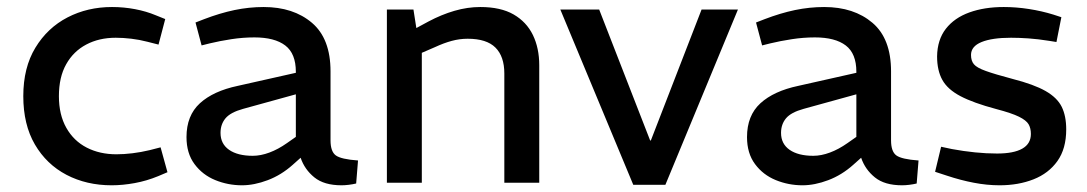

<svg xmlns="http://www.w3.org/2000/svg" viewBox="-20 -531 3159 558"><path d="M304.5 7.5Q231.5 7.5 173.3 -22.9Q115.2 -53.3 81.4 -111.1Q47.7 -168.9 47.7 -251.6Q47.7 -334.5 82.8 -392.3Q117.9 -450.2 176.2 -480.4Q234.5 -510.6 305.5 -510.6Q339.7 -510.6 372.4 -504.4Q405.2 -498.2 433.3 -486.4L460.2 -475.6L440.7 -401.4L408.6 -409.6Q385.2 -415.7 361.5 -418.5Q337.7 -421.3 316.3 -421.3Q267.9 -421.3 230.6 -401.5Q193.3 -381.8 172.3 -344.2Q151.2 -306.7 151.2 -251.6Q151.2 -197.5 172.8 -159.4Q194.3 -121.4 232.1 -102Q269.9 -82.6 318.3 -82.6Q340.2 -82.6 365 -85.6Q389.9 -88.6 415.2 -94.7L446.7 -102.8L466.7 -30.5L439.6 -19Q406.4 -5.3 371.4 1.1Q336.5 7.5 304.5 7.5Z M683.3 7.5Q642.6 7.5 605.6 -7.6Q568.6 -22.7 545.3 -54.1Q522 -85.4 522 -132.6Q522 -195.2 561 -230.9Q600 -266.5 671.2 -281.5L839.8 -319.4V-322.5Q839.8 -375.3 809.1 -398.8Q778.3 -422.3 719.3 -422.3Q686 -422.3 652.2 -417.1Q618.5 -411.9 590.3 -405.1L565.9 -399L548.2 -465.6L572.9 -475.2Q619.1 -492.9 661.5 -501.8Q704 -510.6 746.2 -510.6Q832.7 -510.6 886.7 -464.6Q940.6 -418.7 940.6 -323.5V-123Q940.6 -90.7 955.9 -79.4Q971.2 -68.1 1020.5 -64.6L1015.1 2.3Q1005 4.7 993.7 6.1Q982.4 7.5 972.6 7.5Q921.9 7.5 893.6 -15.5Q865.2 -38.5 853.7 -72.5L830.7 -52Q797.5 -22.3 758.1 -7.4Q718.8 7.5 683.3 7.5ZM714.6 -78.2Q737.8 -78.2 763.1 -87.7Q788.4 -97.1 813.8 -115L839.8 -133.2V-256.9L686.5 -214.6Q649.8 -204.5 635.3 -187.1Q620.9 -169.7 620.9 -144.8Q620.9 -112.9 645.9 -95.5Q670.9 -78.2 714.6 -78.2Z M1104.4 0V-503.2H1181.6L1190 -449.5L1225.4 -468.6Q1263 -488.6 1300.8 -499.6Q1338.6 -510.6 1375.9 -510.6Q1435.1 -510.6 1472.7 -489Q1510.2 -467.3 1528.7 -429.3Q1547.2 -391.2 1547.2 -341.1V0H1445.7V-317.4Q1445.7 -367 1419.9 -392.7Q1394.2 -418.4 1339.1 -418.4Q1315.7 -418.4 1292.9 -412.2Q1270.2 -406.1 1243.8 -393.9L1205.9 -377.5V0Z M1820.4 6 1608.5 -503.2H1721.4L1869.5 -122.7H1871.5L2018.9 -503.2H2124.6L1913.8 6Z M2312.3 7.5Q2271.6 7.5 2234.6 -7.6Q2197.6 -22.7 2174.3 -54.1Q2151 -85.4 2151 -132.6Q2151 -195.2 2190 -230.9Q2229 -266.5 2300.2 -281.5L2468.8 -319.4V-322.5Q2468.8 -375.3 2438.1 -398.8Q2407.3 -422.3 2348.3 -422.3Q2315 -422.3 2281.2 -417.1Q2247.5 -411.9 2219.3 -405.1L2194.9 -399L2177.2 -465.6L2201.9 -475.2Q2248.1 -492.9 2290.5 -501.8Q2333 -510.6 2375.2 -510.6Q2461.7 -510.6 2515.7 -464.6Q2569.6 -418.7 2569.6 -323.5V-123Q2569.6 -90.7 2584.9 -79.4Q2600.2 -68.1 2649.5 -64.6L2644.1 2.3Q2634 4.7 2622.7 6.1Q2611.4 7.5 2601.6 7.5Q2550.9 7.5 2522.6 -15.5Q2494.2 -38.5 2482.7 -72.5L2459.7 -52Q2426.5 -22.3 2387.1 -7.4Q2347.8 7.5 2312.3 7.5ZM2343.6 -78.2Q2366.8 -78.2 2392.1 -87.7Q2417.4 -97.1 2442.8 -115L2468.8 -133.2V-256.9L2315.5 -214.6Q2278.8 -204.5 2264.3 -187.1Q2249.9 -169.7 2249.9 -144.8Q2249.9 -112.9 2274.9 -95.5Q2299.9 -78.2 2343.6 -78.2Z M2884.9 7.5Q2848.3 7.5 2810.1 0.1Q2771.9 -7.2 2732.2 -20.4L2697.6 -31.7L2715.1 -104.5L2746.6 -97.8Q2780 -91.6 2813.3 -88.2Q2846.7 -84.8 2877.6 -84.8Q2926.1 -84.8 2951 -99Q2976 -113.2 2976 -141.7Q2976 -158.5 2969.3 -169.9Q2962.6 -181.3 2941.4 -191.8Q2920.2 -202.3 2875.2 -214.1Q2808.9 -231.8 2771.4 -251.5Q2733.9 -271.2 2718.7 -298.7Q2703.4 -326.2 2703.4 -367.1Q2704.2 -415.6 2728.9 -447.4Q2753.7 -479.2 2797.3 -494.9Q2840.8 -510.6 2897.2 -510.6Q2933.4 -510.6 2970.5 -504.8Q3007.7 -499 3041.6 -488.5L3064.6 -481L3050.3 -408.9L3029.8 -412.2Q2996.7 -417.5 2969.2 -419.4Q2941.7 -421.3 2918.4 -421.3Q2863.2 -421.3 2832.6 -408.8Q2802 -396.3 2802 -371.3Q2802 -354.2 2810.5 -344.2Q2818.9 -334.1 2844.9 -324.8Q2870.9 -315.4 2922.9 -301.6Q2985.2 -285.6 3018.8 -266.4Q3052.4 -247.2 3065.6 -220.6Q3078.7 -193.9 3078.7 -155Q3078.7 -98.8 3053.1 -62.9Q3027.5 -27 2983.6 -9.8Q2939.7 7.5 2884.9 7.5Z"/></svg>

Font: REM Medium
Style: Regular
Weight: 500
Designer: Octavio Pardo
Foundry: Ashler Design
Version: Version 1.005;gftools[0.9.28]